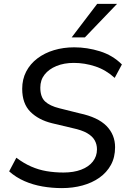

<svg xmlns="http://www.w3.org/2000/svg" viewBox="-20 -957 658 986"><path d="M298 9Q247 9 198 0.5Q149 -8 105.5 -27Q62 -46 27 -77L64 -147Q101 -119 139.5 -102Q178 -85 219.5 -78Q261 -71 306 -71Q358 -71 396.5 -85.5Q435 -100 456.5 -127Q478 -154 478 -190Q478 -216 466 -237Q454 -258 427 -273.5Q400 -289 353 -299L248 -324Q178 -341 136 -383Q94 -425 94 -501Q94 -550 114.5 -589.5Q135 -629 172 -657Q209 -685 257.5 -699.5Q306 -714 361 -714Q428 -714 493.5 -693.5Q559 -673 606 -626L569 -557Q524 -598 469.5 -616Q415 -634 359 -634Q309 -634 270 -618Q231 -602 209 -574Q187 -546 187 -507Q187 -459 211.5 -436Q236 -413 285 -401L389 -375Q483 -355 527 -310Q571 -265 571 -201Q571 -149 549.5 -110Q528 -71 490.5 -44.5Q453 -18 403.5 -4.5Q354 9 298 9ZM348 -765 479 -937H581L416 -765Z"/></svg>

Font: Nunito Sans 12pt Medium
Style: Italic
Weight: 500
Italic angle: -9°
Designer: Vernon Adams
Foundry: Vernon Adams
Version: Version 3.101;gftools[0.9.27]